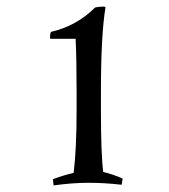

<svg xmlns="http://www.w3.org/2000/svg" viewBox="-20 -556 515 584"><path d="M213 -220V-275Q213 -378 210 -438H134L132 -440Q132 -453 135 -459Q213 -477 269 -533Q281 -536 297 -536L301 -534Q287 -452 287 -275V-220Q287 -86 294 -33Q323 -26 353 -13L350 6Q299 0 249 0Q199 0 143 8L141 -11Q176 -24 204 -30Q213 -104 213 -220Z"/></svg>

Font: Almendra SC
Style: Regular
Weight: 400
Designer: Ana Sanfelippo
Foundry: Ana Sanfelippo
Version: Version 1.002